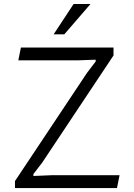

<svg xmlns="http://www.w3.org/2000/svg" viewBox="-20 -957 680 977"><path d="M466.8 -644V-653.3L376 -649.9H73.2L86.4 -715.3H557.6V-674.8L194.3 -128.9L149.9 -71.3V-61.5L240.7 -65.4H588.4L575.2 0H56.2V-35.6L422.9 -586.4ZM252.9 -782.2 354.5 -936.5H440.4L307.1 -782.2Z"/></svg>

Font: Proza Libre
Style: Light
Weight: 300
Designer: Jasper de Waard
Foundry: Jasper de Waard
Version: Version 1.000; ttfautohint (v1.4.1.8-43bc)